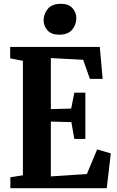

<svg xmlns="http://www.w3.org/2000/svg" viewBox="-20 -990 616 1010"><path d="M100.5 -68V-670L33.5 -683V-743H505L520 -575H453L417.5 -675.5L247.5 -684.5V-416L354.5 -419L371 -502.5H429V-259H371L355.5 -347.5L247.5 -350.5V-62L437 -74.5L491 -204L563 -183L541.5 0H34.5V-57.5ZM291 -807.5Q250.5 -807.5 230 -830.2Q209.5 -853 209.5 -882.5Q209.5 -918 232 -944Q254.5 -970 299.5 -970H300.5Q341 -970 361.2 -947.2Q381.5 -924.5 381.5 -895Q381.5 -859.5 359.2 -833.5Q337 -807.5 292 -807.5Z"/></svg>

Font: Merriweather 24pt SemiCondensed
Style: Bold
Weight: 700
Width: 4
Designer: Eben Sorkin
Foundry: Eben Sorkin
Version: Version 2.100